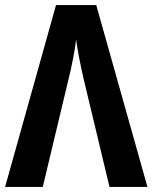

<svg xmlns="http://www.w3.org/2000/svg" viewBox="-20 -734 599 754"><path d="M358 -714H200L0 0H148L251 -431C261 -471 274 -535 279 -579C283 -544 296 -478 307 -430L410 0H559Z"/></svg>

Font: Noto Sans Display SemiCondensed
Style: Bold
Weight: 700
Width: 4
Designer: Monotype Design Team
Foundry: Monotype Imaging Inc.
Version: Version 1.900